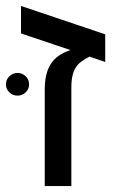

<svg xmlns="http://www.w3.org/2000/svg" viewBox="-46 -628 389 648"><path d="M309.1 -512.2V-418.9L255.9 -437Q227.1 -421.9 215.8 -408.7Q204.6 -395.5 199.7 -377.2Q194.8 -358.9 194.8 -331.1V0H105V-327.1Q105 -378.9 124.8 -411.1Q144.5 -443.4 191.9 -459L24.9 -515.1V-607.9ZM-25.9 -342.8Q-25.9 -359.9 -14.2 -370.8Q-2.4 -381.8 13.2 -381.8Q28.8 -381.8 40.5 -370.8Q52.2 -359.9 52.2 -342.8Q52.2 -327.1 40.5 -316.2Q28.8 -305.2 13.2 -305.2Q-2.4 -305.2 -14.2 -316.2Q-25.9 -327.1 -25.9 -342.8Z"/></svg>

Font: Liberation Sans
Style: Regular
Weight: 400
Designer: Steve Matteson
Foundry: Ascender Corporation
Version: Version 2.00.1